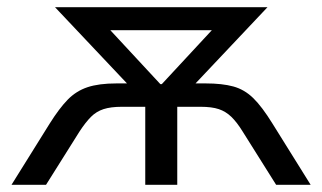

<svg xmlns="http://www.w3.org/2000/svg" viewBox="-20 -514 896 534"><path d="M12 0 118 -170Q145 -213 168.5 -237Q192 -261 223.5 -271.5Q255 -282 304 -282H367L353 -261L133 -494H724L504 -261L489 -282H552Q598 -282 629 -273.5Q660 -265 684.5 -241Q709 -217 738 -170L844 0H748L655 -148Q639 -174 623.5 -189Q608 -204 588.5 -210.5Q569 -217 538 -217H473V0H384V-217H319Q288 -217 268 -210.5Q248 -204 233 -189Q218 -174 201 -148L108 0ZM426 -280H430L597 -460L601 -430H255L259 -460Z"/></svg>

Font: Nunito Sans 8pt
Style: Regular
Weight: 400
Version: Version 3.101;gftools[0.9.27]